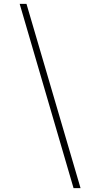

<svg xmlns="http://www.w3.org/2000/svg" viewBox="-20 -804 478 1001"><path d="M363.5 177 82.5 -784H118L400 177Z"/></svg>

Font: Merriweather 144pt Black
Style: Italic
Weight: 900
Italic angle: -7.8°
Version: Version 2.101